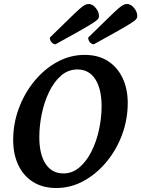

<svg xmlns="http://www.w3.org/2000/svg" viewBox="-20 -930 708 962"><path d="M262 12Q194 12 145.5 -18.5Q97 -49 71.5 -103.5Q46 -158 46 -229Q46 -311 74.5 -387.5Q103 -464 153 -524.5Q203 -585 267.5 -620Q332 -655 404 -655Q472 -655 520 -624.5Q568 -594 594 -539.5Q620 -485 620 -414Q620 -332 592 -256Q564 -180 514 -119.5Q464 -59 399.5 -23.5Q335 12 262 12ZM298 -61Q342 -61 377.5 -91Q413 -121 438 -170.5Q463 -220 476 -279.5Q489 -339 489 -398Q489 -484 457.5 -533Q426 -582 368 -582Q322 -582 286.5 -551.5Q251 -521 226.5 -470.5Q202 -420 189.5 -360.5Q177 -301 177 -243Q177 -157 208.5 -109Q240 -61 298 -61ZM258 -708Q248 -708 239 -717.5Q230 -727 230 -742Q292 -802 327 -836.5Q362 -871 380 -886.5Q398 -902 407 -906Q416 -910 424 -910Q443 -910 459.5 -890.5Q476 -871 476 -849Q476 -842 471 -835Q466 -828 446 -815Q426 -802 382 -777Q338 -752 258 -708ZM450 -708Q440 -708 431 -717.5Q422 -727 422 -742Q484 -802 519 -836.5Q554 -871 572 -886.5Q590 -902 599 -906Q608 -910 616 -910Q635 -910 651.5 -890.5Q668 -871 668 -849Q668 -842 663 -835Q658 -828 638 -815Q618 -802 574 -777Q530 -752 450 -708Z"/></svg>

Font: Petrona
Style: Bold Italic
Weight: 700
Italic angle: -9°
Designer: Ringo R. Seeber
Foundry: Ringo R. Seeber
Version: Version 2.001; ttfautohint (v1.8.3)